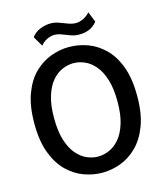

<svg xmlns="http://www.w3.org/2000/svg" viewBox="-138 -1062 1008 1178"><g transform="rotate(-15 366.0 -472.5)"><path d="M365.5 14Q307.5 14 249.8 -7Q192 -28 144.2 -74.8Q96.5 -121.5 67.8 -197.8Q39 -274 39 -384.5Q39 -496.5 67.8 -573Q96.5 -649.5 144.2 -696Q192 -742.5 249.8 -763.5Q307.5 -784.5 365.5 -784.5Q424 -784.5 481.8 -763.8Q539.5 -743 587.2 -696.8Q635 -650.5 663.8 -574.2Q692.5 -498 692.5 -386Q692.5 -275.5 663.8 -199Q635 -122.5 587.2 -75.5Q539.5 -28.5 481.8 -7.2Q424 14 365.5 14ZM365.5 -88.5Q401.5 -88.5 437 -104Q472.5 -119.5 502 -154Q531.5 -188.5 549.2 -245.2Q567 -302 567 -384.5Q567 -467 549.2 -524Q531.5 -581 502 -615.8Q472.5 -650.5 437 -666Q401.5 -681.5 365.5 -681.5Q330 -681.5 294.2 -666.2Q258.5 -651 229.2 -616.5Q200 -582 182.2 -525.2Q164.5 -468.5 164.5 -386Q164.5 -303.5 182.2 -246.5Q200 -189.5 229.2 -154.8Q258.5 -120 294.2 -104.2Q330 -88.5 365.5 -88.5ZM210 -834.5 172.5 -898Q193 -926.5 227 -940Q261 -953.5 294.5 -953.5Q319.5 -953.5 345.5 -944Q371.5 -934.5 397 -924.8Q422.5 -915 447 -915Q468.5 -915 493.5 -927Q518.5 -939 535.5 -959L562 -893Q540.5 -865.5 511.5 -853.5Q482.5 -841.5 446.5 -841.5Q420 -841.5 394 -851Q368 -860.5 343.8 -870Q319.5 -879.5 297.5 -879.5Q276 -879.5 251 -867.8Q226 -856 210 -834.5Z"/></g></svg>

Font: Junction SemiBold
Style: Regular
Weight: 600
Designer: Caroline Hadilaksono
Foundry: Caroline Hadilaksono, Tyler Finck, The League of Moveable Type
Version: Version 2.000; ttfautohint (v1.8.3)